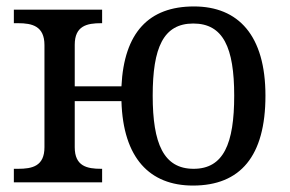

<svg xmlns="http://www.w3.org/2000/svg" viewBox="-20 -566 899 596"><path d="M579 10C726 10 804 -81 804 -269C804 -456 720 -546 582 -546C442 -546 365 -465 357 -298H212V-427C212 -486 250 -494 294 -494H297V-536H23V-494H36C80 -494 118 -485 118 -426V-109C118 -50 80 -42 36 -42H23V0H297V-42H294C250 -42 212 -50 212 -109V-252H357C362 -75 445 10 579 10ZM581 -42C488 -42 454 -120 454 -269C454 -418 487 -493 580 -493C673 -493 707 -418 707 -269C707 -120 674 -42 581 -42Z"/></svg>

Font: Noto Serif Thai
Style: Regular
Weight: 400
Designer: Monotype Design Team
Foundry: Monotype Imaging Inc.
Version: Version 1.901